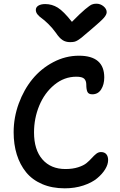

<svg xmlns="http://www.w3.org/2000/svg" viewBox="-20 -1005 653 1044"><path d="M503.9 -984.9Q525.9 -984.9 543 -970.7Q560.1 -956.5 560.1 -939Q560.1 -925.8 545.2 -908.4Q530.3 -891.1 476.1 -845.2Q462.9 -834.5 445.8 -819.6Q428.7 -804.7 421.6 -799.1Q414.6 -793.5 403.8 -786.6Q393.1 -779.8 383.5 -777.8Q374 -775.9 360.8 -775.9Q337.4 -775.9 320.1 -787.1Q302.7 -798.3 284.2 -826.2Q264.2 -854 241.9 -875.5Q219.7 -897 206.3 -906.2Q192.9 -915.5 183.8 -926.8Q174.8 -938 174.8 -951.2Q174.8 -965.8 188.7 -974.4Q202.6 -982.9 226.1 -982.9Q262.7 -982.9 294.2 -963.4Q325.7 -943.8 371.1 -886.2Q415.5 -931.6 442.1 -953.9Q468.8 -976.1 479.5 -980.5Q490.2 -984.9 503.9 -984.9ZM332 19Q262.7 19 209 -4.2Q155.3 -27.3 121.8 -68.6Q88.4 -109.9 71.3 -164.8Q54.2 -219.7 54.2 -286.1Q54.2 -366.2 82 -442.1Q109.9 -518.1 156.7 -575.2Q203.6 -632.3 270 -667.2Q336.4 -702.1 409.2 -702.1Q546.9 -702.1 546.9 -584Q546.9 -545.4 530 -518.8Q513.2 -492.2 481.9 -492.2Q461.4 -492.2 455.3 -505.6Q449.2 -519 449.2 -544.9Q449.2 -565.4 438.2 -576.7Q427.2 -587.9 395 -587.9Q329.1 -587.9 275.6 -543.9Q222.2 -500 193.6 -430.9Q165 -361.8 165 -285.2Q165 -190.4 210.7 -138.2Q256.3 -85.9 335.9 -85.9Q375 -85.9 404.8 -95.5Q434.6 -105 450.7 -118.4Q466.8 -131.8 479 -145.5Q491.2 -159.2 503.2 -168.7Q515.1 -178.2 528.8 -178.2Q548.3 -178.2 558.1 -166.5Q567.9 -154.8 567.9 -134.8Q567.9 -110.8 552 -84.7Q536.1 -58.6 507.8 -35.2Q479.5 -11.7 433.1 3.7Q386.7 19 332 19Z"/></svg>

Font: Shantell Sans Bouncy
Style: Regular
Weight: 500
Designer: Stephen Nixon, Anya Danilova, Shantell Martin
Foundry: Arrow Type
Version: Version 1.006;[9816181b4]